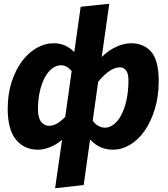

<svg xmlns="http://www.w3.org/2000/svg" viewBox="-20 -779 895 1021"><path d="M521 -476Q558 -512 599 -530.5Q640 -549 676 -549Q746 -549 785 -502.5Q824 -456 824 -349Q824 -267 803.5 -199.5Q783 -132 749.5 -84Q716 -36 672 -9.5Q628 17 581 17Q546 17 516.5 4.5Q487 -8 459 -37L425 205L273 222L310 -35Q278 -9 245 4Q212 17 182 17Q109 17 65 -36.5Q21 -90 21 -200Q21 -279 42 -343.5Q63 -408 97 -453.5Q131 -499 175 -524Q219 -549 266 -549Q329 -549 375 -502L409 -743L561 -759ZM539 -100Q562 -100 584.5 -117Q607 -134 624.5 -166.5Q642 -199 652.5 -246Q663 -293 663 -352Q663 -389 650 -405Q637 -421 617 -421Q594 -421 566 -404Q538 -387 502 -344L473 -137Q488 -117 505 -108.5Q522 -100 539 -100ZM304 -432Q281 -432 259 -416Q237 -400 220 -370Q203 -340 192.5 -296Q182 -252 182 -197Q182 -152 199 -131Q216 -110 240 -110Q260 -110 280.5 -120.5Q301 -131 327 -158L361 -401Q336 -432 304 -432Z"/></svg>

Font: Szlgxwxxxixliatcpuztgldltzi
Style: Regular
Weight: 700
Italic angle: -8°
Designer: Carrois Corporate & Edenspiekermann
Foundry: Carrois Corporate GbR & Edenspiekermann AG
Version: Version 2.001